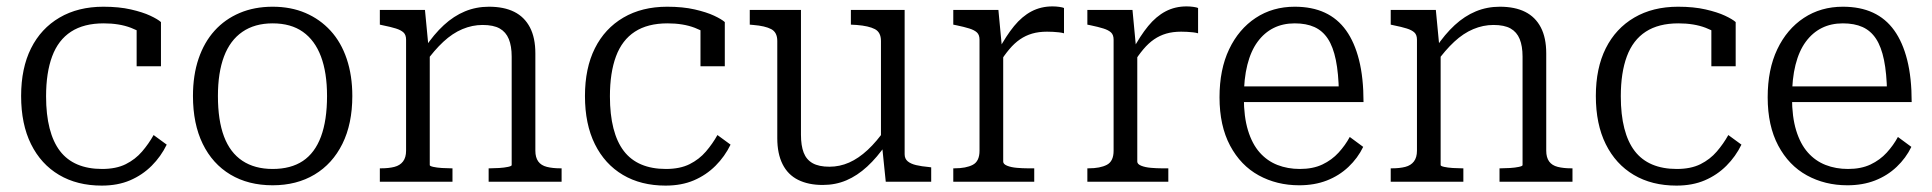

<svg xmlns="http://www.w3.org/2000/svg" viewBox="-20 -568 6038 600"><path d="M299 -40Q343 -40 373 -55Q403 -70 424 -94.5Q445 -119 460 -146L501 -116Q483 -79 454 -50Q425 -21 386.5 -4.5Q348 12 298 12Q221 12 164.5 -21.5Q108 -55 77 -117.5Q46 -180 46 -268Q46 -355 77 -417Q108 -479 166 -513Q224 -547 303 -547Q352 -547 389 -538.5Q426 -530 449.5 -519Q473 -508 483 -499V-361H407V-485Q417 -484 425 -480Q433 -476 438 -470.5Q443 -465 445 -458.5Q447 -452 445 -446Q426 -467 389.5 -481Q353 -495 304 -495Q242 -495 202 -469Q162 -443 143 -392Q124 -341 124 -267Q124 -210 135 -167Q146 -124 167.5 -96Q189 -68 222 -54Q255 -40 299 -40Z M1081 -268Q1081 -181 1050 -118.5Q1019 -56 963 -22.5Q907 11 832 11Q756 11 700 -22.5Q644 -56 613.5 -118.5Q583 -181 583 -268Q583 -333 600.5 -384.5Q618 -436 650.5 -472Q683 -508 729 -527.5Q775 -547 832 -547Q889 -547 934.5 -527.5Q980 -508 1013 -472Q1046 -436 1063.5 -384Q1081 -332 1081 -268ZM661 -268Q661 -192 680 -141.5Q699 -91 737.5 -65.5Q776 -40 832 -40Q889 -40 926.5 -65Q964 -90 983 -141Q1002 -192 1002 -268Q1002 -341 983 -391.5Q964 -442 926.5 -468.5Q889 -495 832 -495Q776 -495 737.5 -468.5Q699 -442 680 -391.5Q661 -341 661 -268Z M1167 0V-42H1171Q1195 -42 1212.5 -46.5Q1230 -51 1239.5 -63.5Q1249 -76 1249 -97V-444Q1249 -459 1241 -466.5Q1233 -474 1217 -479Q1201 -484 1176 -489L1167 -491V-537H1308L1319 -422L1323 -416V-52Q1323 -49 1334 -46.5Q1345 -44 1361 -43Q1377 -42 1390 -42H1394V0ZM1735 0H1507V-42H1511Q1524 -42 1540 -43Q1556 -44 1567.5 -46.5Q1579 -49 1579 -52V-391Q1579 -424 1570 -446Q1561 -468 1541.5 -479Q1522 -490 1488 -490Q1456 -490 1425 -477Q1394 -464 1365.5 -437.5Q1337 -411 1309 -372L1308 -419Q1336 -461 1367 -489.5Q1398 -518 1433 -532.5Q1468 -547 1508 -547Q1555 -547 1587 -531Q1619 -515 1636 -482.5Q1653 -450 1653 -401V-97Q1653 -76 1662 -63.5Q1671 -51 1689 -46.5Q1707 -42 1731 -42H1735Z M2061 -40Q2105 -40 2135 -55Q2165 -70 2186 -94.5Q2207 -119 2222 -146L2263 -116Q2245 -79 2216 -50Q2187 -21 2148.5 -4.5Q2110 12 2060 12Q1983 12 1926.5 -21.5Q1870 -55 1839 -117.5Q1808 -180 1808 -268Q1808 -355 1839 -417Q1870 -479 1928 -513Q1986 -547 2065 -547Q2114 -547 2151 -538.5Q2188 -530 2211.5 -519Q2235 -508 2245 -499V-361H2169V-485Q2179 -484 2187 -480Q2195 -476 2200 -470.5Q2205 -465 2207 -458.5Q2209 -452 2207 -446Q2188 -467 2151.5 -481Q2115 -495 2066 -495Q2004 -495 1964 -469Q1924 -443 1905 -392Q1886 -341 1886 -267Q1886 -210 1897 -167Q1908 -124 1929.5 -96Q1951 -68 1984 -54Q2017 -40 2061 -40Z M2483 -537V-147Q2483 -113 2491.5 -91Q2500 -69 2519.5 -58Q2539 -47 2572 -47Q2604 -47 2633.5 -60Q2663 -73 2691.5 -99.5Q2720 -126 2747 -165L2749 -117Q2721 -76 2690 -47.5Q2659 -19 2625 -4.5Q2591 10 2551 10Q2506 10 2474 -6Q2442 -22 2425.5 -55Q2409 -88 2409 -136V-440Q2409 -467 2390 -477Q2371 -487 2334 -490L2323 -491V-537ZM2807 -537V-86Q2807 -72 2816.5 -64Q2826 -56 2843 -52Q2860 -48 2883 -46L2890 -45V0H2748L2736 -117L2733 -124V-440Q2733 -467 2714 -477Q2695 -487 2657 -490L2639 -491V-537Z M3305 -543V-464Q3298 -466 3289 -467Q3280 -468 3270.5 -468.5Q3261 -469 3252 -469Q3226 -469 3205.5 -463Q3185 -457 3167.5 -445Q3150 -433 3134 -414Q3118 -395 3101 -368L3100 -411Q3124 -456 3149 -486.5Q3174 -517 3203.5 -532.5Q3233 -548 3269 -548Q3280 -548 3290.5 -546.5Q3301 -545 3305 -543ZM2959 0V-42H2963Q2999 -42 3020 -53Q3041 -64 3041 -97V-444Q3041 -459 3033 -466.5Q3025 -474 3009 -479Q2993 -484 2969 -489L2959 -491V-537H3100L3112 -410L3115 -412V-63Q3115 -55 3127.5 -50Q3140 -45 3158 -43.5Q3176 -42 3191 -42H3212V0Z M3724 -543V-464Q3717 -466 3708 -467Q3699 -468 3689.5 -468.5Q3680 -469 3671 -469Q3645 -469 3624.5 -463Q3604 -457 3586.5 -445Q3569 -433 3553 -414Q3537 -395 3520 -368L3519 -411Q3543 -456 3568 -486.5Q3593 -517 3622.5 -532.5Q3652 -548 3688 -548Q3699 -548 3709.5 -546.5Q3720 -545 3724 -543ZM3378 0V-42H3382Q3418 -42 3439 -53Q3460 -64 3460 -97V-444Q3460 -459 3452 -466.5Q3444 -474 3428 -479Q3412 -484 3388 -489L3378 -491V-537H3519L3531 -410L3534 -412V-63Q3534 -55 3546.5 -50Q3559 -45 3577 -43.5Q3595 -42 3610 -42H3631V0Z M3867 -263Q3867 -203 3880 -160.5Q3893 -118 3916.5 -91.5Q3940 -65 3972 -52.5Q4004 -40 4042 -40Q4083 -40 4112.5 -54Q4142 -68 4163 -91Q4184 -114 4198 -140L4240 -109Q4223 -74 4194 -46.5Q4165 -19 4126.5 -4Q4088 11 4040 11Q3970 11 3913.5 -20Q3857 -51 3824 -113Q3791 -175 3791 -264Q3791 -351 3821 -414Q3851 -477 3904 -512Q3957 -547 4026 -547Q4080 -547 4120 -528.5Q4160 -510 4186.5 -473Q4213 -436 4227 -380.5Q4241 -325 4241 -249H3847V-298H4187L4164 -279Q4163 -339 4154.5 -380.5Q4146 -422 4129.5 -447Q4113 -472 4087.5 -483.5Q4062 -495 4026 -495Q3989 -495 3960 -480.5Q3931 -466 3910 -437.5Q3889 -409 3878 -365.5Q3867 -322 3867 -263Z M4326 0V-42H4330Q4354 -42 4371.5 -46.5Q4389 -51 4398.5 -63.5Q4408 -76 4408 -97V-444Q4408 -459 4400 -466.5Q4392 -474 4376 -479Q4360 -484 4335 -489L4326 -491V-537H4467L4478 -422L4482 -416V-52Q4482 -49 4493 -46.5Q4504 -44 4520 -43Q4536 -42 4549 -42H4553V0ZM4894 0H4666V-42H4670Q4683 -42 4699 -43Q4715 -44 4726.5 -46.5Q4738 -49 4738 -52V-391Q4738 -424 4729 -446Q4720 -468 4700.5 -479Q4681 -490 4647 -490Q4615 -490 4584 -477Q4553 -464 4524.5 -437.5Q4496 -411 4468 -372L4467 -419Q4495 -461 4526 -489.5Q4557 -518 4592 -532.5Q4627 -547 4667 -547Q4714 -547 4746 -531Q4778 -515 4795 -482.5Q4812 -450 4812 -401V-97Q4812 -76 4821 -63.5Q4830 -51 4848 -46.5Q4866 -42 4890 -42H4894Z M5220 -40Q5264 -40 5294 -55Q5324 -70 5345 -94.5Q5366 -119 5381 -146L5422 -116Q5404 -79 5375 -50Q5346 -21 5307.5 -4.5Q5269 12 5219 12Q5142 12 5085.5 -21.5Q5029 -55 4998 -117.5Q4967 -180 4967 -268Q4967 -355 4998 -417Q5029 -479 5087 -513Q5145 -547 5224 -547Q5273 -547 5310 -538.5Q5347 -530 5370.5 -519Q5394 -508 5404 -499V-361H5328V-485Q5338 -484 5346 -480Q5354 -476 5359 -470.5Q5364 -465 5366 -458.5Q5368 -452 5366 -446Q5347 -467 5310.5 -481Q5274 -495 5225 -495Q5163 -495 5123 -469Q5083 -443 5064 -392Q5045 -341 5045 -267Q5045 -210 5056 -167Q5067 -124 5088.5 -96Q5110 -68 5143 -54Q5176 -40 5220 -40Z M5580 -263Q5580 -203 5593 -160.5Q5606 -118 5629.5 -91.5Q5653 -65 5685 -52.5Q5717 -40 5755 -40Q5796 -40 5825.5 -54Q5855 -68 5876 -91Q5897 -114 5911 -140L5953 -109Q5936 -74 5907 -46.5Q5878 -19 5839.5 -4Q5801 11 5753 11Q5683 11 5626.5 -20Q5570 -51 5537 -113Q5504 -175 5504 -264Q5504 -351 5534 -414Q5564 -477 5617 -512Q5670 -547 5739 -547Q5793 -547 5833 -528.5Q5873 -510 5899.5 -473Q5926 -436 5940 -380.5Q5954 -325 5954 -249H5560V-298H5900L5877 -279Q5876 -339 5867.5 -380.5Q5859 -422 5842.5 -447Q5826 -472 5800.5 -483.5Q5775 -495 5739 -495Q5702 -495 5673 -480.5Q5644 -466 5623 -437.5Q5602 -409 5591 -365.5Q5580 -322 5580 -263Z"/></svg>

Font: Roboto Serif SemiCondensed Light
Style: Regular
Weight: 300
Width: 4
Designer: Greg Gazdowicz
Foundry: Commercial Type
Version: Version 1.007